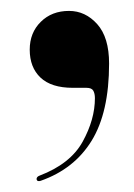

<svg xmlns="http://www.w3.org/2000/svg" viewBox="-20 -161 245 352"><path d="M113.5 0Q74 0 54.2 -18.8Q34.5 -37.5 34.5 -70Q34.5 -101 54.8 -121Q75 -141 106.5 -141Q136.5 -141 158.2 -116.8Q180 -92.5 180 -44.5Q180 45 148 97Q116 149 54.5 170.5Q48 172.5 47 167.5Q47 163 52.5 161Q109 139.5 131.5 98.8Q154 58 154 19Q154 10.5 151 5.2Q148 0 138.5 0Z"/></svg>

Font: Fraunces 144pt SemiBold
Style: Regular
Weight: 600
Version: Version 1.000;[0bf87f6ff]